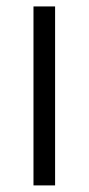

<svg xmlns="http://www.w3.org/2000/svg" viewBox="-20 -562 269 582"><path d="M81.5 0V-542.5H147V0Z"/></svg>

Font: Inter 16pt Light
Style: Regular
Weight: 300
Version: Version 4.001;git-66647c0bb